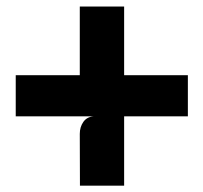

<svg xmlns="http://www.w3.org/2000/svg" viewBox="-20 -682 640 604"><path d="M231.5 -98 231 -261Q231 -282.5 242.2 -298.5Q253.5 -314.5 274.5 -316L231 -351V-439V-661.5H370.5V-98ZM29.5 -316V-445.5H571V-316Z"/></svg>

Font: Spline Sans Mono
Style: Regular
Weight: 400
Monospace: yes
Designer: Eben Sorkin, Mirko Velimirovic
Foundry: Sorkin Type
Version: Version 1.004